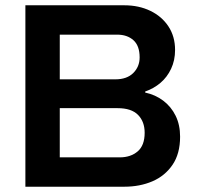

<svg xmlns="http://www.w3.org/2000/svg" viewBox="-20 -706 746 726"><path d="M76 0V-686H450Q505 -686 548.5 -665Q592 -644 617 -606Q642 -568 642 -517Q642 -478 627 -446Q612 -414 586.5 -392.5Q561 -371 529 -360V-356Q567 -348 597 -325.5Q627 -303 644 -268.5Q661 -234 661 -189Q661 -125 632.5 -83Q604 -41 556.5 -20.5Q509 0 450 0ZM206 -111H433Q474 -111 500.5 -133.5Q527 -156 527 -204Q527 -246 502 -271.5Q477 -297 425 -297H206ZM206 -406H416Q460 -406 484 -430Q508 -454 508 -489Q508 -533 484.5 -554Q461 -575 423 -575H206Z"/></svg>

Font: Archivo Variable SemiBold
Style: Regular
Weight: 600
Designer: Hector Gatti
Foundry: Omnibus-Type
Version: Version 2.001